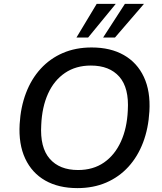

<svg xmlns="http://www.w3.org/2000/svg" viewBox="-20 -958 834 987"><path d="M378 9Q281 9 212.5 -30Q144 -69 109.5 -143Q75 -217 81 -320Q86 -407 113.5 -479.5Q141 -552 189 -604.5Q237 -657 303 -685.5Q369 -714 451 -714Q548 -714 616.5 -675Q685 -636 719.5 -562.5Q754 -489 748 -386Q743 -298 715.5 -225.5Q688 -153 640 -100.5Q592 -48 526 -19.5Q460 9 378 9ZM381 -84Q459 -84 514.5 -122.5Q570 -161 601.5 -230Q633 -299 637 -390Q644 -506 593.5 -563.5Q543 -621 447 -621Q370 -621 314 -583Q258 -545 227 -476.5Q196 -408 192 -316Q185 -200 235.5 -142Q286 -84 381 -84ZM373 -765 477 -938H575L433 -765ZM510 -765 622 -938H720L571 -765Z"/></svg>

Font: Nunito Sans 10pt SemiBold
Style: Italic
Weight: 600
Italic angle: -9°
Designer: Vernon Adams
Foundry: Vernon Adams
Version: Version 3.101;gftools[0.9.27]